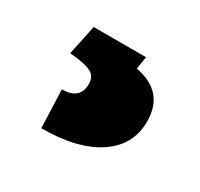

<svg xmlns="http://www.w3.org/2000/svg" viewBox="-67 -86 413 397"><g transform="rotate(30 139.0 112.5)"><path d="M182.1 -4.9 177.2 24.9Q250.5 38.6 250.5 109.4Q250.5 166 202.1 198.2Q153.8 230.5 67.9 230.5L64.5 139.6Q107.4 139.6 107.4 102.1Q107.4 83.5 92 76.2Q76.7 68.8 42 66.4L57.1 -4.9Z"/></g></svg>

Font: TypoPRO Roboto
Style: Regular
Weight: 900
Designer: Google
Version: Version 2.136; 2016